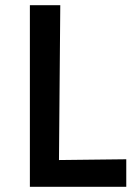

<svg xmlns="http://www.w3.org/2000/svg" viewBox="-20 -719 512 739"><path d="M95 0V-699H212L207 -103L466 -106V0Z"/></svg>

Font: Ruda
Style: Bold
Weight: 700
Designer: Mariela Monsalve and Angelina Sanchez
Foundry: Mariela Monsalve and Angelina Sanchez
Version: Version 2.000